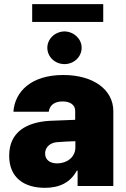

<svg xmlns="http://www.w3.org/2000/svg" viewBox="-20 -900 612 929"><path d="M292 -589.8C337.9 -589.8 375 -625 375 -668.9C375 -711.9 337.9 -747.1 292 -748C246.1 -747.1 209 -711.9 209 -668.9C209 -625 246.1 -589.8 292 -589.8ZM479.5 -879.9H135.7V-793.9H479.5ZM24.4 -146.5C24.4 -41 95.7 8.8 197.3 8.8C267.6 8.8 320.3 -16.6 351.6 -74.2H355.5V0H528.3V-362.3C528.3 -464.8 433.6 -537.1 286.1 -537.1C129.9 -537.1 51.8 -456.1 44.9 -359.4H215.8C220.7 -392.6 245.1 -409.2 283.2 -409.2C319.3 -409.2 343.8 -392.6 343.8 -363.3V-320.3L219.7 -315.4C111.3 -308.6 24.4 -263.7 24.4 -146.5ZM198.2 -157.2C198.2 -185.5 219.7 -208 252.9 -211.9C277.3 -214.4 326.2 -216.3 344.7 -216.8V-188.5C345.7 -138.7 302.7 -109.4 256.8 -109.4C222.7 -109.4 198.2 -126 198.2 -157.2Z"/></svg>

Font: Pretendard Black
Style: Regular
Weight: 900
Designer: Base glyphs from Inter by Rasmus Andersson; Hangeul glyphs from Noto Sans CJK(Source Han Sans) by Jang Soo-young and Kan
Foundry: Kil Hyung-jin
Version: Version 1.309;Glyphs 3.2 (3225)